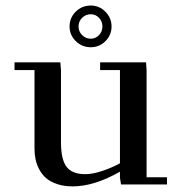

<svg xmlns="http://www.w3.org/2000/svg" viewBox="-20 -663 640 690"><path d="M32.2 -411.1V-439H196.8L199.2 -411.1V-150.9Q199.2 -89.4 219.5 -63.2Q239.7 -37.1 286.1 -37.1Q314.5 -37.1 350.8 -49.8Q387.2 -62.5 411.1 -76.2V-411.1H339.8V-439H504.9L506.8 -411.1V-25.9H580.1V0H415L411.1 -23.9V-45.9Q318.4 6.8 241.2 6.8Q210.4 6.8 186 -1.2Q161.6 -9.3 146.5 -22.2Q131.3 -35.2 121.6 -53.2Q111.8 -71.3 107.9 -89.8Q104 -108.4 104 -128.9V-411.1ZM230 -567.9Q230 -599.1 252.2 -621.1Q274.4 -643.1 306.2 -643.1Q336.9 -643.1 358.9 -620.8Q380.9 -598.6 380.9 -567.9Q380.9 -537.1 358.9 -515.1Q336.9 -493.2 306.2 -493.2Q274.9 -493.2 252.4 -515.1Q230 -537.1 230 -567.9ZM306.2 -523.9Q323.7 -523.9 335.9 -536.9Q348.1 -549.8 348.1 -567.9Q348.1 -585.9 335.9 -598.9Q323.7 -611.8 306.2 -611.8Q288.1 -611.8 275.1 -598.9Q262.2 -585.9 262.2 -567.9Q262.2 -549.8 275.1 -536.9Q288.1 -523.9 306.2 -523.9Z"/></svg>

Font: Dehuti Alt
Style: Bold
Weight: 700
Version: Version 1.2